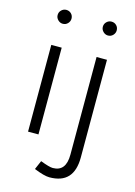

<svg xmlns="http://www.w3.org/2000/svg" viewBox="-136 -783 753 1069"><g transform="rotate(15 240.0 -248.5)"><path d="M79 0V-500H139V0ZM110 -630Q94 -630 82 -642Q70 -654 70 -670Q70 -687 82 -698.5Q94 -710 110 -710Q127 -710 138.5 -698.5Q150 -687 150 -670Q150 -654 138.5 -642Q127 -630 110 -630ZM370 -632Q354 -632 342 -644Q330 -656 330 -672Q330 -689 342 -700.5Q354 -712 370 -712Q387 -712 398.5 -700.5Q410 -689 410 -672Q410 -656 398.5 -644Q387 -632 370 -632ZM259 215Q229 215 170 191L192 140Q218 150 236 155Q254 160 264 160Q340 160 340 63V-500H400V63Q400 139 365 177Q330 215 259 215Z"/></g></svg>

Font: Figtree Light
Style: Regular
Weight: 300
Designer: Erik Kennedy
Foundry: Erik Kennedy
Version: Version 2.001;gftools[0.9.30]